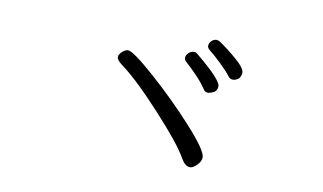

<svg xmlns="http://www.w3.org/2000/svg" viewBox="-54 -713 1109 660"><g transform="rotate(10 500.0 -382.5)"><path d="M733 -481Q722 -481 716 -490Q706 -504 679.5 -529.5Q653 -555 636 -568Q629 -574 629 -581Q629 -590 636.5 -598Q644 -606 654 -606Q659 -606 665 -603Q695 -583 728 -554.5Q761 -526 761 -510Q761 -501 754 -490Q751 -487 745 -484Q739 -481 733 -481ZM657 -422Q646 -422 641 -430Q625 -454 602 -477.5Q579 -501 565 -513Q558 -519 558 -527Q558 -536 566.5 -544Q575 -552 585 -552Q592 -552 596 -548Q688 -473 688 -450Q688 -437 678 -429Q664 -422 657 -422ZM609 -183Q584 -229 494 -327Q404 -425 346 -467Q330 -480 330 -489Q330 -498 340.5 -508Q351 -518 361 -518Q379 -518 458 -448Q537 -378 607 -301Q677 -224 677 -200Q677 -186 663.5 -172.5Q650 -159 640 -159Q623 -159 609 -183Z"/></g></svg>

Font: Iansui
Style: Regular
Weight: 400
Designer: But Ko / Fontworks Inc.
Foundry: zi-hi.com / Fontworks Inc.
Version: Version 1.002